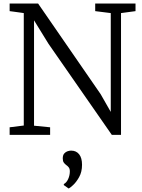

<svg xmlns="http://www.w3.org/2000/svg" viewBox="-20 -763 803 1086"><path d="M114.5 -53V-689Q101.5 -691 88 -692.8Q74.5 -694.5 61.2 -696.5Q48 -698.5 34.5 -700V-743H195.5L549.5 -230L606.5 -130V-689L518.5 -700V-743H746.5V-700L664.5 -689V0H612.5L254.5 -515L172.5 -648V-52L263.5 -43V0H34.5V-43ZM444 169Q444 209.5 427.5 238.8Q411 268 392.8 284.5Q374.5 301 369 303H368L341 284V278Q356 270.5 365.5 249.8Q375 229 375 206Q375 191 368.2 183Q361.5 175 354 170Q346.5 164.5 340.8 156.5Q335 148.5 335 133Q335 114.5 343.5 105Q352 95.5 363 92.2Q374 89 381 89H383Q411 89 427.5 109.5Q444 130 444 169Z"/></svg>

Font: Merriweather 7pt Light
Style: Regular
Weight: 300
Designer: Eben Sorkin
Foundry: Eben Sorkin
Version: Version 2.200;gftools[0.9.31]